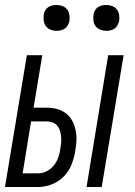

<svg xmlns="http://www.w3.org/2000/svg" viewBox="-21 -752 541 772"><path d="M327 0 414 -530H476L388 0ZM-1 0 87 -530H149L114 -319H166Q187 -319 207 -314Q227 -309 243 -297Q259 -285 268.5 -268Q278 -251 282.5 -231Q287 -211 286.5 -190Q286 -169 282 -148Q278 -120 267.5 -92.5Q257 -65 236.5 -43.5Q216 -22 188 -11Q160 0 132 0ZM70 -55H132Q150 -55 167.5 -64Q185 -73 196.5 -88Q208 -103 214 -121Q220 -139 222 -156Q224 -168 225 -180.5Q226 -193 224.5 -205Q223 -217 219.5 -228Q216 -239 208.5 -247.5Q201 -256 189.5 -260Q178 -264 166 -264H104ZM406 -628Q394 -628 382.5 -632.5Q371 -637 364 -646Q357 -655 355 -667.5Q353 -680 355 -693Q356 -701 360.5 -709.5Q365 -718 372.5 -723Q380 -728 389 -730Q398 -732 406 -732Q419 -732 430.5 -727.5Q442 -723 449 -714Q456 -705 458 -692.5Q460 -680 458 -667Q456 -659 451.5 -650.5Q447 -642 439.5 -637Q432 -632 423.5 -630Q415 -628 406 -628ZM206 -628Q194 -628 182.5 -632.5Q171 -637 164 -646Q157 -655 155 -667.5Q153 -680 155 -693Q156 -701 160.5 -709.5Q165 -718 172.5 -723Q180 -728 189 -730Q198 -732 206 -732Q219 -732 230.5 -727.5Q242 -723 249 -714Q256 -705 258 -692.5Q260 -680 258 -667Q256 -659 251.5 -650.5Q247 -642 239.5 -637Q232 -632 223.5 -630Q215 -628 206 -628Z"/></svg>

Font: Iosevka Curly Light Oblique
Style: Regular
Weight: 300
Italic angle: -9°
Monospace: yes
Designer: Belleve Invis
Foundry: Belleve Invis
Version: Version 11.1.0; ttfautohint (v1.8.3)